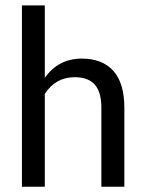

<svg xmlns="http://www.w3.org/2000/svg" viewBox="-20 -706 552 726"><path d="M149.4 -685.5V-411.6Q200.7 -484.4 289.1 -484.4Q367.2 -484.4 408.7 -438Q450.2 -391.6 450.2 -297.9V0H363.3V-298.8Q363.3 -357.9 338.4 -386Q313.5 -414.1 262.7 -414.1Q190.4 -414.1 149.4 -351.1V0H63V-685.5Z"/></svg>

Font: Yantramanav
Style: Regular
Weight: 400
Version: Version 1.001;PS 1.0;hotconv 1.0.72;makeotf.lib2.5.5900; ttf